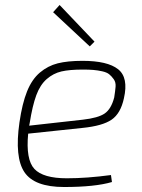

<svg xmlns="http://www.w3.org/2000/svg" viewBox="-20 -738 569 770"><path d="M340 -552 193 -689 219 -718 359 -571ZM425 -36 429 -8Q361 12 237 12Q118 12 78 -47.5Q38 -107 58 -247Q69 -323 88.5 -371.5Q108 -420 140 -447Q172 -474 211.5 -484Q251 -494 311 -494Q411 -494 453.5 -460.5Q496 -427 477 -344Q464 -283 427.5 -258Q391 -233 311 -225L93 -202Q83 -98 118 -60.5Q153 -23 248 -23Q328 -23 425 -36ZM97 -234 312 -258Q374 -265 400 -283Q426 -301 438 -347Q442 -372 443.5 -390Q445 -408 436 -420.5Q427 -433 417.5 -440.5Q408 -448 390 -452Q372 -456 354.5 -457.5Q337 -459 313 -459Q259 -459 226.5 -451.5Q194 -444 167.5 -421Q141 -398 125.5 -356Q110 -314 99 -244Z"/></svg>

Font: Exo 2.0 Extra Light
Style: Italic
Weight: 250
Italic angle: -8°
Designer: Natanael Gama
Version: Version 1.001;PS 001.001;hotconv 1.0.70;makeotf.lib2.5.58329